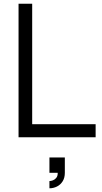

<svg xmlns="http://www.w3.org/2000/svg" viewBox="-20 -740 550 1035"><path d="M80 0V-720H153.5V-70.5H495.5V0ZM246.5 236Q255 236 265.5 232Q276 228 283.5 218.5Q291 209 291 195Q291 193.5 291 191.5H246.5V109H329.5V191.5Q329.5 218.5 317.8 237.2Q306 256 287 265.5Q268 275 246.5 275Z"/></svg>

Font: Vela Sans
Style: Regular
Weight: 400
Designer: Principal design: Mikhail Sharanda - project Manrope.
Design modification: Ravid Balaliev
Foundry: Mikhail Sharanda
Version: Version 1.001